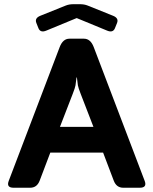

<svg xmlns="http://www.w3.org/2000/svg" viewBox="-20 -882 721 902"><path d="M150.9 -773.9Q141.6 -796.9 169.9 -808.1L289.1 -856Q304.7 -862.3 325.7 -862.3H355Q376 -862.3 391.6 -856L510.7 -808.1Q539.1 -796.9 529.8 -773.9L520 -749.5Q510.7 -726.6 482.9 -738.3L340.8 -796.9H339.8L197.8 -738.3Q169.9 -726.6 160.6 -749.5ZM43.9 0Q8.8 0 21 -32.2L260.3 -660.6Q275.4 -700.2 306.2 -700.2H374.5Q405.3 -700.2 420.4 -660.6L659.7 -32.2Q671.9 0 636.7 0H559.1Q526.9 0 514.2 -33.7L464.4 -165H216.3L166.5 -33.7Q153.8 0 121.6 0ZM261.7 -286.1H418.9L358.9 -441.4Q348.1 -468.8 345.9 -481.2Q343.8 -493.7 341.3 -518.1H339.4Q336.9 -493.7 334.7 -481.2Q332.5 -468.8 321.8 -441.4Z"/></svg>

Font: Istok Web
Style: Bold
Weight: 700
Designer: Andrey V. Panov
Foundry: Andrey V. Panov
Version: Version 1.0.2g